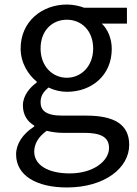

<svg xmlns="http://www.w3.org/2000/svg" viewBox="-20 -577 603 847"><path d="M275 250C443 250 550 163 550 62C550 -27 486 -67 360 -67H254C181 -67 159 -91 159 -126C159 -156 174 -174 194 -191C218 -179 248 -172 275 -172C385 -172 473 -245 473 -361C473 -408 455 -448 429 -473H540V-543H351C332 -550 305 -557 275 -557C165 -557 71 -482 71 -363C71 -298 106 -246 142 -217V-213C114 -193 81 -157 81 -112C81 -69 102 -40 131 -23V-19C80 14 51 58 51 104C51 198 142 250 275 250ZM275 -234C212 -234 159 -284 159 -363C159 -443 211 -490 275 -490C339 -490 391 -442 391 -363C391 -284 337 -234 275 -234ZM288 188C190 188 131 150 131 92C131 60 147 28 186 0C210 6 236 9 256 9H350C422 9 461 26 461 76C461 133 392 188 288 188Z"/></svg>

Font: Source Han Sans TC
Style: Regular
Weight: 400
Designer: Ryoko NISHIZUKA 西塚涼子 (kana, bopomofo & ideographs); Paul D. Hunt (Latin, Greek & Cyrillic); Sandoll Communications 산돌커뮤니
Foundry: Adobe
Version: Version 2.002;hotconv 1.0.116;makeotfexe 2.5.65601